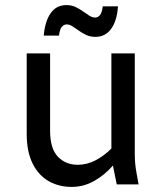

<svg xmlns="http://www.w3.org/2000/svg" viewBox="-20 -725 640 755"><path d="M85 -199V-515H177V-211Q177 -141 207.5 -109Q238 -77 286 -77Q321 -77 354.5 -94Q388 -111 418 -141V-515H510V-122Q510 -101 511.5 -83.5Q513 -66 517 -44L525 0H439L424 -74Q392 -37 350.5 -13.5Q309 10 262 10Q211 10 171 -13Q131 -36 108 -82.5Q85 -129 85 -199ZM152 -585Q157 -642 179.5 -673.5Q202 -705 241 -705Q261 -705 277 -697.5Q293 -690 306 -680.5Q319 -671 331 -663.5Q343 -656 354 -656Q365 -656 373 -665.5Q381 -675 384 -700H444Q440 -643 417 -611.5Q394 -580 355 -580Q335 -580 319 -587.5Q303 -595 290 -604.5Q277 -614 265 -621.5Q253 -629 242 -629Q232 -629 223.5 -620Q215 -611 212 -585Z"/></svg>

Font: Radio Canada
Style: Regular
Weight: 400
Designer: Charles Daoud, Etienne Aubert Bonn, Alexandre Saumier Demers, Jacques Le Bailly
Foundry: Radio-Canada
Version: Version 2.104;gftools[0.9.28.dev5+ged2979d]